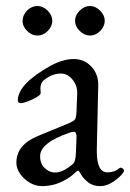

<svg xmlns="http://www.w3.org/2000/svg" viewBox="-20 -613 439 647"><path d="M156.2 -543Q156.2 -523.9 140.6 -508.3Q125 -493.2 106 -493.2Q86.9 -493.2 71.3 -508.8Q55.7 -524.4 56.2 -543Q56.2 -562 71.3 -577.6Q86.9 -592.8 106 -592.8Q125 -592.8 140.6 -577.1Q156.2 -561.5 156.2 -543ZM283.2 -592.8Q301.8 -592.8 317.4 -577.1Q333 -561.5 333 -543Q333 -523.9 317.4 -508.3Q301.8 -493.2 283.2 -493.2Q264.6 -493.2 248.5 -508.8Q232.9 -524.4 232.9 -543Q232.9 -561.5 248.5 -577.1Q264.2 -592.8 283.2 -592.8ZM40 -273.9Q40 -330.1 150.9 -391.6Q192.9 -414.1 228.5 -414.1Q264.2 -414.1 288.1 -388.2Q312 -362.3 311 -325.2L306.2 -108.9V-103Q306.2 -32.2 341.8 -32.2Q366.7 -32.2 381.8 -45.9Q385.7 -49.8 391.6 -46.4Q397.5 -43 397.9 -37.1V-36.1Q392.1 -22.9 367.2 -4.4Q341.8 14.2 317.4 14.2Q293 14.2 276.4 1Q259.8 -12.7 252.9 -25.4Q246.1 -38.1 243.2 -38.1Q240.2 -38.1 226.1 -24.9Q211.9 -11.7 184.6 1Q157.2 13.7 123.5 14.2Q89.8 14.6 62.5 -10.7Q35.2 -36.1 35.2 -64.9Q35.2 -125 107.9 -154.8L210 -196.8Q229 -205.1 232.9 -210.9Q236.8 -216.8 237.8 -236.8L240.2 -298.8V-300.8Q240.2 -326.2 223.6 -345.7Q207 -365.2 185.5 -365.2Q164.1 -365.2 145 -354.5Q126 -343.8 121.1 -335Q116.2 -326.2 116.2 -314L117.2 -299.8Q117.2 -291 88.9 -277.8Q40 -255.4 40 -273.9ZM115.2 -86.9Q115.2 -61 130.9 -46.4Q168.5 -11.7 224.1 -59.1Q235.4 -67.9 235.8 -99.1L237.8 -147.9Q238.8 -168.9 229 -168.9Q222.2 -168.9 214.8 -166Q115.2 -131.8 115.2 -86.9Z"/></svg>

Font: EBGaramond
Style: Regular
Weight: 400
Version: Version 000.012g